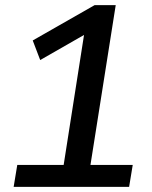

<svg xmlns="http://www.w3.org/2000/svg" viewBox="-20 -725 589 745"><path d="M33 0 47 -85H227L311 -621L356 -618L136 -492L107 -568L347 -705H429L331 -85H495L481 0Z"/></svg>

Font: Nunito Sans 7pt SemiCondensed SemiBold
Style: Italic
Weight: 600
Width: 4
Italic angle: -9°
Designer: Vernon Adams
Foundry: Vernon Adams
Version: Version 3.101;gftools[0.9.27]